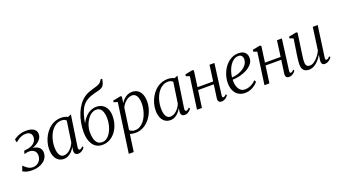

<svg xmlns="http://www.w3.org/2000/svg" viewBox="-79 -1648 4795 2688"><g transform="rotate(-20 2319.0 -304.0)"><path d="M137 8Q92 8 62 0Q32 -8 16 -16.8Q0 -25.5 -2.5 -27L25 -101.5Q42 -85 61.8 -68.5Q81.5 -52 105.5 -40.8Q129.5 -29.5 158 -29.5Q194.5 -29.5 223.5 -46.2Q252.5 -63 269.8 -92.8Q287 -122.5 287 -161Q287.5 -186 276 -208.2Q264.5 -230.5 237.5 -244Q210.5 -257.5 163.5 -256L109.5 -243L122.5 -289L150 -292Q198 -296.5 234 -313.8Q270 -331 290 -360Q310 -389 310 -426Q310 -464 286 -483.8Q262 -503.5 225.5 -503.5Q197 -503.5 171.8 -496.8Q146.5 -490 121.2 -475Q96 -460 65 -433.5L53.5 -479.5Q83.5 -503 115.2 -517Q147 -531 179 -537.2Q211 -543.5 240.5 -543.5Q311 -543.5 352.2 -517.2Q393.5 -491 393.5 -436Q393.5 -405 377.2 -378.2Q361 -351.5 333.5 -330Q306 -308.5 270.8 -293.8Q235.5 -279 198 -272L205 -283Q258.5 -287.5 295.8 -273.8Q333 -260 352.2 -233Q371.5 -206 371.5 -172Q371.5 -131 353.8 -97.8Q336 -64.5 303.8 -41Q271.5 -17.5 229 -4.8Q186.5 8 137 8Z M841 -79.5Q837.5 -55.5 844 -46.5Q850.5 -37.5 860.5 -37.5Q870 -37.5 881.8 -45.2Q893.5 -53 907 -67.5L918.5 -48.5Q914.5 -41 901 -27Q887.5 -13 867 -1.5Q846.5 10 821 10Q793 10 777.8 -6.8Q762.5 -23.5 765.5 -60L773 -108.5Q756.5 -78 732 -50.8Q707.5 -23.5 676.2 -6.8Q645 10 608 10Q559.5 10 525.8 -14.5Q492 -39 474.2 -83.5Q456.5 -128 456.5 -188Q456.5 -235.5 469.8 -285.8Q483 -336 508.8 -382.5Q534.5 -429 572 -465.8Q609.5 -502.5 658.2 -524Q707 -545.5 766.5 -545.5Q790.5 -545.5 815.8 -539.5Q841 -533.5 861 -523L910 -542.5ZM826.5 -481Q815 -494.5 797.2 -501.5Q779.5 -508.5 757 -508.5Q714.5 -508.5 679.8 -490Q645 -471.5 618.2 -439.5Q591.5 -407.5 573.2 -366.2Q555 -325 545.8 -279.8Q536.5 -234.5 536.5 -190Q536.5 -138.5 547.2 -104.2Q558 -70 577.5 -53.2Q597 -36.5 622 -36.5Q649 -36.5 673 -48Q697 -59.5 718 -79Q739 -98.5 755 -122.5Q771 -146.5 781 -172.5Z M1493 -862 1489 -841.5Q1481 -801.5 1468.8 -777.8Q1456.5 -754 1432.2 -740.8Q1408 -727.5 1363 -717.5Q1354 -715.5 1343.8 -713Q1333.5 -710.5 1322 -707.5Q1292.5 -699.5 1264 -689.2Q1235.5 -679 1208.8 -663.2Q1182 -647.5 1157.5 -623.5Q1134 -600.5 1114 -562.8Q1094 -525 1078.5 -473.2Q1063 -421.5 1053 -356Q1076.5 -403.5 1110.2 -440.8Q1144 -478 1186.5 -499.8Q1229 -521.5 1278.5 -521.5Q1332 -521.5 1370.8 -496.8Q1409.5 -472 1430.5 -427.8Q1451.5 -383.5 1451.5 -324Q1451.5 -254 1431 -193.2Q1410.5 -132.5 1374.2 -86.8Q1338 -41 1288.8 -15.5Q1239.5 10 1182 10Q1132.5 10 1096.5 -10.5Q1060.5 -31 1037.5 -66.2Q1014.5 -101.5 1003.2 -147.2Q992 -193 992 -243Q992 -319.5 1005.8 -390Q1019.5 -460.5 1044.5 -521.8Q1069.5 -583 1104.8 -631.2Q1140 -679.5 1183.5 -711Q1217 -735.5 1251.5 -749.2Q1286 -763 1318.8 -771.8Q1351.5 -780.5 1379.5 -789.2Q1407.5 -798 1429 -812.2Q1450.5 -826.5 1462.5 -851.5L1467 -862ZM1266.5 -483.5Q1225 -483.5 1190 -459.8Q1155 -436 1129 -396.8Q1103 -357.5 1088.5 -310.2Q1074 -263 1074 -216.5Q1074 -167 1084.2 -123.8Q1094.5 -80.5 1120.2 -54Q1146 -27.5 1191.5 -27.5Q1232 -27.5 1264.8 -53Q1297.5 -78.5 1321 -120.8Q1344.5 -163 1357 -213.2Q1369.5 -263.5 1369.5 -313Q1369.5 -394 1343.5 -438.8Q1317.5 -483.5 1266.5 -483.5Z M1483 253.5 1586.5 -481 1529 -498.5 1534 -522 1649 -544 1666.5 -534 1653 -438.5Q1670 -469 1695.2 -493.5Q1720.5 -518 1751.8 -532.5Q1783 -547 1817 -547Q1872 -547 1907 -521.2Q1942 -495.5 1959 -450.5Q1976 -405.5 1976 -346.5Q1976 -299 1962.8 -248.8Q1949.5 -198.5 1923.8 -152.5Q1898 -106.5 1861 -69.8Q1824 -33 1776.2 -11.5Q1728.5 10 1671 10Q1651.5 10 1631 6.2Q1610.5 2.5 1592.5 -2L1556.5 253.5ZM1600.5 -58.5Q1613.5 -43.5 1633 -35.2Q1652.5 -27 1678 -27Q1720.5 -27 1755 -47Q1789.5 -67 1815.8 -100.2Q1842 -133.5 1859.8 -175.2Q1877.5 -217 1886.5 -261.8Q1895.5 -306.5 1895.5 -348Q1895.5 -397 1884.5 -430.8Q1873.5 -464.5 1852.8 -482.2Q1832 -500 1803 -500Q1771 -500 1739.8 -482.5Q1708.5 -465 1683.5 -436.5Q1658.5 -408 1645.5 -375Z M2428 -79.5Q2424.5 -55.5 2431 -46.5Q2437.5 -37.5 2447.5 -37.5Q2457 -37.5 2468.8 -45.2Q2480.5 -53 2494 -67.5L2505.5 -48.5Q2501.5 -41 2488 -27Q2474.5 -13 2454 -1.5Q2433.5 10 2408 10Q2380 10 2364.8 -6.8Q2349.5 -23.5 2352.5 -60L2360 -108.5Q2343.5 -78 2319 -50.8Q2294.5 -23.5 2263.2 -6.8Q2232 10 2195 10Q2146.5 10 2112.8 -14.5Q2079 -39 2061.2 -83.5Q2043.5 -128 2043.5 -188Q2043.5 -235.5 2056.8 -285.8Q2070 -336 2095.8 -382.5Q2121.5 -429 2159 -465.8Q2196.5 -502.5 2245.2 -524Q2294 -545.5 2353.5 -545.5Q2377.5 -545.5 2402.8 -539.5Q2428 -533.5 2448 -523L2497 -542.5ZM2413.5 -481Q2402 -494.5 2384.2 -501.5Q2366.5 -508.5 2344 -508.5Q2301.5 -508.5 2266.8 -490Q2232 -471.5 2205.2 -439.5Q2178.5 -407.5 2160.2 -366.2Q2142 -325 2132.8 -279.8Q2123.5 -234.5 2123.5 -190Q2123.5 -138.5 2134.2 -104.2Q2145 -70 2164.5 -53.2Q2184 -36.5 2209 -36.5Q2236 -36.5 2260 -48Q2284 -59.5 2305 -79Q2326 -98.5 2342 -122.5Q2358 -146.5 2368 -172.5Z M2984 -71.5Q2982 -53.5 2986 -45.5Q2990 -37.5 2996.5 -37.5Q3006 -37.5 3018 -44Q3030 -50.5 3044 -66.5L3055 -47Q3048.5 -37 3034.2 -23.2Q3020 -9.5 3000.2 0.2Q2980.5 10 2957 10Q2940.5 10 2928 3.5Q2915.5 -3 2909.5 -17.5Q2903.5 -32 2906.5 -55L2934 -254H2700.5L2665 0H2591.5L2658 -475.5L2604 -495.5L2609 -521L2720 -543L2739 -532.5L2706 -294.5H2939.5L2971.5 -532H3044.5Z M3502 -86Q3487 -65.5 3458.2 -43Q3429.5 -20.5 3391.8 -5.2Q3354 10 3310.5 10Q3262 10 3226.5 -7Q3191 -24 3168 -53.5Q3145 -83 3134.2 -121Q3123.5 -159 3124 -201.5Q3124.5 -268.5 3146 -330.2Q3167.5 -392 3205 -440.5Q3242.5 -489 3293.2 -517.2Q3344 -545.5 3404 -545.5Q3446.5 -545.5 3474.8 -531.2Q3503 -517 3517.5 -491.8Q3532 -466.5 3532 -433.5Q3532 -391.5 3511 -358.2Q3490 -325 3455 -300.2Q3420 -275.5 3377.2 -259Q3334.5 -242.5 3289.8 -233.8Q3245 -225 3205 -224.5Q3203 -192.5 3208 -159.5Q3213 -126.5 3226.8 -98.8Q3240.5 -71 3264.2 -54.2Q3288 -37.5 3323.5 -37.5Q3351.5 -37.5 3379.5 -46Q3407.5 -54.5 3435 -71.2Q3462.5 -88 3487 -114ZM3391 -509.5Q3353.5 -509.5 3321.8 -487.8Q3290 -466 3265.8 -429.5Q3241.5 -393 3226.5 -348Q3211.5 -303 3206.5 -256.5Q3246.5 -259 3283.2 -269.2Q3320 -279.5 3351.2 -296.2Q3382.5 -313 3406 -334.8Q3429.5 -356.5 3442.5 -382.8Q3455.5 -409 3455.5 -438.5Q3455.5 -472.5 3439 -491Q3422.5 -509.5 3391 -509.5Z M3989 -71.5Q3987 -53.5 3991 -45.5Q3995 -37.5 4001.5 -37.5Q4011 -37.5 4023 -44Q4035 -50.5 4049 -66.5L4060 -47Q4053.5 -37 4039.2 -23.2Q4025 -9.5 4005.2 0.2Q3985.5 10 3962 10Q3945.5 10 3933 3.5Q3920.5 -3 3914.5 -17.5Q3908.5 -32 3911.5 -55L3939 -254H3705.5L3670 0H3596.5L3663 -475.5L3609 -495.5L3614 -521L3725 -543L3744 -532.5L3711 -294.5H3944.5L3976.5 -532H4049.5Z M4259 10Q4226.5 10 4203.2 -1.8Q4180 -13.5 4167.2 -39.2Q4154.5 -65 4154.5 -107Q4154.5 -121.5 4156.5 -145.5Q4158.5 -169.5 4162.2 -197Q4166 -224.5 4169.5 -249Q4173 -273.5 4175.5 -288.5L4204 -475.5L4149 -496L4153 -521L4266.5 -543L4284 -533L4248 -282.5Q4245.5 -264.5 4242.2 -242.2Q4239 -220 4236 -197.2Q4233 -174.5 4231 -153.8Q4229 -133 4229 -118Q4229 -88 4236.2 -71Q4243.5 -54 4257.5 -47.2Q4271.5 -40.5 4291.5 -40.5Q4320.5 -40.5 4352.5 -61.8Q4384.5 -83 4414.2 -119Q4444 -155 4465 -199L4511.5 -536.5H4585L4521 -76Q4518.5 -58 4521.8 -47.8Q4525 -37.5 4535 -37.5Q4545 -37.5 4558 -45.5Q4571 -53.5 4587 -71L4597.5 -51.5Q4592 -42 4577.2 -27.5Q4562.5 -13 4541.5 -1.8Q4520.5 9.5 4495.5 9.5Q4466 9.5 4454.8 -8.8Q4443.5 -27 4446 -51.5Q4446 -54 4447.5 -64.2Q4449 -74.5 4451 -88.5Q4453 -102.5 4455 -116.5Q4457 -130.5 4458.5 -140L4457.5 -140.5Q4440 -110 4418.8 -82.8Q4397.5 -55.5 4372.5 -34.8Q4347.5 -14 4319.2 -2Q4291 10 4259 10Z"/></g></svg>

Font: Merriweather 72pt Light
Style: Italic
Weight: 300
Italic angle: -7.8°
Version: Version 2.101